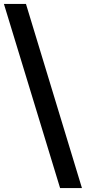

<svg xmlns="http://www.w3.org/2000/svg" viewBox="-27 -728 440 984"><path d="M281 236 -7 -708H106L393 236Z"/></svg>

Font: Martel Sans DemiBold
Style: Regular
Weight: 600
Designer: Dan Reynolds and Mathieu Réguer
Foundry: Dan Reynolds and Mathieu Réguer
Version: Version 1.001;PS 001.001;hotconv 1.0.70;makeotf.lib2.5.58329